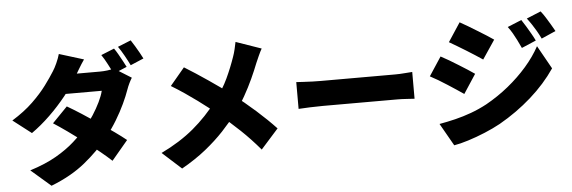

<svg xmlns="http://www.w3.org/2000/svg" viewBox="-57 -1070 4064 1364"><g transform="rotate(-5 1975.0 -388.0)"><path d="M787 -830Q800 -812 814.5 -786.5Q829 -761 842.5 -736Q856 -711 865 -693L770 -653Q754 -684 733.5 -723.5Q713 -763 693 -792ZM910 -878Q923 -859 938 -833.5Q953 -808 967 -783.5Q981 -759 989 -742L895 -702Q880 -733 858 -772.5Q836 -812 816 -840ZM417 -450Q462 -424 518 -388Q574 -352 631.5 -313Q689 -274 739.5 -238Q790 -202 823 -175L707 -37Q675 -67 625.5 -107.5Q576 -148 518.5 -191Q461 -234 406 -273Q351 -312 309 -339ZM895 -613Q885 -597 874.5 -575.5Q864 -554 856 -531Q841 -488 815.5 -433.5Q790 -379 755 -321Q720 -263 675 -206Q603 -116 503.5 -35Q404 46 260 102L119 -20Q230 -55 307 -99.5Q384 -144 438.5 -193Q493 -242 534 -290Q565 -326 594 -371Q623 -416 644.5 -460.5Q666 -505 674 -539H354L408 -676H674Q699 -676 726.5 -679.5Q754 -683 773 -689ZM568 -772Q547 -742 527 -708Q507 -674 497 -657Q461 -594 406 -525Q351 -456 286 -393Q221 -330 154 -283L23 -384Q112 -439 172.5 -497.5Q233 -556 273.5 -610.5Q314 -665 340 -707Q354 -728 369.5 -762.5Q385 -797 393 -826Z M1832 -739Q1821 -720 1807 -689Q1793 -658 1785 -639Q1766 -590 1739 -531Q1712 -472 1678 -412Q1644 -352 1602 -297Q1557 -237 1500 -176Q1443 -115 1368.5 -55Q1294 5 1195 61L1059 -62Q1194 -127 1292 -209Q1390 -291 1470 -397Q1529 -474 1564 -549Q1599 -624 1625 -700Q1633 -722 1640 -751.5Q1647 -781 1651 -802ZM1270 -654Q1308 -631 1350.5 -603Q1393 -575 1436.5 -545.5Q1480 -516 1520.5 -487Q1561 -458 1594 -432Q1677 -369 1755.5 -299Q1834 -229 1895 -164L1770 -24Q1703 -103 1633.5 -169Q1564 -235 1483 -302Q1456 -325 1422 -351.5Q1388 -378 1348 -407.5Q1308 -437 1262.5 -468Q1217 -499 1166 -530Z M2056 -480Q2076 -479 2107.5 -477Q2139 -475 2172 -474Q2205 -473 2229 -473Q2260 -473 2298.5 -473Q2337 -473 2380 -473Q2423 -473 2467.5 -473Q2512 -473 2555 -473Q2598 -473 2637 -473Q2676 -473 2707.5 -473Q2739 -473 2760 -473Q2794 -473 2827.5 -476Q2861 -479 2883 -480V-289Q2864 -290 2827.5 -292.5Q2791 -295 2760 -295Q2739 -295 2707 -295Q2675 -295 2636 -295Q2597 -295 2554 -295Q2511 -295 2466.5 -295Q2422 -295 2379 -295Q2336 -295 2297.5 -295Q2259 -295 2229 -295Q2186 -295 2136.5 -293Q2087 -291 2056 -289Z M3687 -780Q3702 -758 3718.5 -730.5Q3735 -703 3750.5 -676Q3766 -649 3777 -626L3674 -582Q3658 -617 3645.5 -641.5Q3633 -666 3620 -689Q3607 -712 3587 -739ZM3829 -829Q3846 -808 3862.5 -781.5Q3879 -755 3894.5 -729Q3910 -703 3922 -681L3820 -636Q3803 -671 3789 -694.5Q3775 -718 3761 -739.5Q3747 -761 3727 -787ZM3249 -802Q3275 -788 3306.5 -769Q3338 -750 3370.5 -730Q3403 -710 3432.5 -691.5Q3462 -673 3483 -658L3393 -524Q3371 -539 3341.5 -558Q3312 -577 3280.5 -596.5Q3249 -616 3218 -634.5Q3187 -653 3161 -668ZM3044 -95Q3101 -105 3158.5 -119Q3216 -133 3273.5 -154Q3331 -175 3387 -205Q3473 -253 3548 -314Q3623 -375 3683 -444Q3743 -513 3782 -585L3875 -419Q3803 -313 3699 -221Q3595 -129 3470 -58Q3419 -30 3357.5 -4.5Q3296 21 3237 39.5Q3178 58 3135 65ZM3093 -572Q3120 -558 3152 -539Q3184 -520 3216 -500Q3248 -480 3277 -461.5Q3306 -443 3327 -428L3238 -292Q3215 -308 3186 -327Q3157 -346 3125.5 -366.5Q3094 -387 3063 -405.5Q3032 -424 3005 -438Z"/></g></svg>

Font: Noto Sans JP Thin Black
Style: Regular
Weight: 900
Version: Version 2.004-H2;hotconv 1.0.118;makeotfexe 2.5.65603